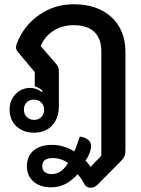

<svg xmlns="http://www.w3.org/2000/svg" viewBox="-20 -613 663 900"><path d="M373 246Q360 221 344 204Q314 236 284.5 250.5Q255 265 220 265Q168 265 137 238Q106 211 106 166Q106 119 137.5 92.5Q169 66 225 66Q252 66 279.5 74.5Q307 83 328 97Q339 76 354 27Q380 31 393.5 42.5Q407 54 407 72Q407 79 406 83Q400 113 381 140Q399 158 404 170L455 117V-372Q455 -432 422 -463.5Q389 -495 325 -495Q271 -495 229.5 -468Q188 -441 171 -397L246 -310Q251 -304 253.5 -296Q256 -288 256 -273V-116Q256 -59 224.5 -25Q193 9 140 9Q89 9 57 -21Q25 -51 25 -100Q25 -143 53 -172Q81 -201 123 -201Q136 -201 150.5 -195.5Q165 -190 176 -182L180 -187Q166 -201 143 -208V-275L64 -369Q55 -380 55 -391Q55 -400 59 -409Q91 -493 163.5 -543Q236 -593 325 -593Q437 -593 502.5 -532.5Q568 -472 568 -369V88Q568 107 564 118Q560 129 547 142L439 251Q430 260 422.5 263.5Q415 267 404 267Q384 267 373 246ZM187 -99Q187 -119 173.5 -132.5Q160 -146 140 -146Q118 -146 105 -133Q92 -120 92 -99Q92 -78 105.5 -64.5Q119 -51 140 -51Q160 -51 173.5 -64.5Q187 -78 187 -99ZM299 151Q267 128 226 128Q178 128 178 166Q178 183 189.5 193Q201 203 221 203Q245 203 263.5 191Q282 179 299 151Z"/></svg>

Font: K2D SemiBold
Style: Regular
Weight: 600
Designer: Katatrad Aksorn Co.,Ltd.
Foundry: Cadson Demak Co.,Ltd.
Version: Version 1.000; ttfautohint (v1.6)